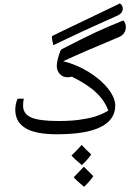

<svg xmlns="http://www.w3.org/2000/svg" viewBox="-20 -772 762 1104"><path d="M316.4 -76.2Q384.3 -76.2 434.8 -83Q485.4 -89.8 522.7 -100.8Q560.1 -111.8 602.5 -135.3Q584 -190.9 533.7 -239Q483.4 -287.1 393.1 -331.1Q379.4 -327.6 368.2 -327.6Q341.3 -327.6 324 -346.4Q306.6 -365.2 306.6 -392.6Q306.6 -414.6 317.1 -450Q327.6 -485.4 333.5 -488.3Q467.8 -557.6 534.7 -588.4Q601.6 -619.1 688.5 -654.3Q703.6 -641.1 703.6 -616.2L703.1 -607.4Q698.2 -572.8 661.1 -557.6Q456.5 -472.7 343.3 -419.9Q421.4 -400.9 491.2 -357.4Q561 -314 601.8 -261.7Q642.6 -209.5 642.6 -164.1Q642.6 -84 559.3 -42Q476.1 0 307.6 0Q182.6 0 125.2 -35.9Q67.9 -71.8 67.9 -140.6Q67.9 -173.8 81.1 -204.6H116.7Q112.8 -187 112.8 -164.1Q112.8 -117.2 159.2 -96.7Q205.6 -76.2 316.4 -76.2ZM355.5 -575.2ZM449.7 29.3ZM175.3 -406.2ZM449.7 51.8ZM286.6 -512.2Q278.3 -546.4 278.3 -559.1Q278.3 -564 280.3 -564.9L330.6 -589.8L669.9 -752.4Q686 -740.2 686 -722.2L685.5 -715.3Q681.2 -694.3 657.2 -683.1L597.2 -656.2Q469.7 -600.1 286.6 -512.2ZM327.1 -646.5ZM516.6 240.7Q499 268.1 463.4 302.2Q421.9 268.6 403.8 247.1Q419.9 231.9 461.9 186.5Q476.6 202.1 516.6 240.7ZM504.4 116.2Q486.3 144 450.7 177.2Q409.7 144 391.1 122.1Q415.5 99.6 449.7 61.5Q461.4 75.2 504.4 116.2ZM454.6 181.6ZM449.7 51.8ZM463.4 312Z"/></svg>

Font: Noto Naskh Arabic
Style: Regular
Weight: 400
Designer: Monotype Design team
Foundry: Monotype Imaging Inc.
Version: Version 1.01